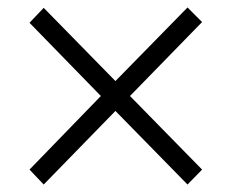

<svg xmlns="http://www.w3.org/2000/svg" viewBox="-20 -503 619 514"><path d="M521 -49 482 -9 289 -206 97 -9 59 -49 250 -246 59 -442 97 -482 289 -286 482 -483 521 -444 328 -246Z"/></svg>

Font: Pochaevsk
Style: Regular
Weight: 400
Version: Version 1.210; ttfautohint (v1.8.4.7-5d5b)